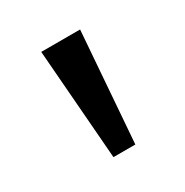

<svg xmlns="http://www.w3.org/2000/svg" viewBox="-77 -779 375 389"><g transform="rotate(-30 110.5 -585.0)"><path d="M155.8 -713.9 136.2 -456.1H85L64.9 -713.9Z"/></g></svg>

Font: f0_58959 
Style: Regular
Weight: 400
Foundry: Ascender Corporation
Version: Version 1.10